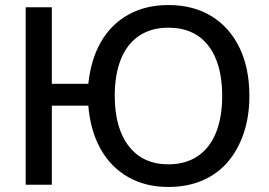

<svg xmlns="http://www.w3.org/2000/svg" viewBox="-20 -734 1068 763"><path d="M649 9Q558 9 489 -30.5Q420 -70 379.5 -142.5Q339 -215 331 -314H186V0H82V-705H186V-401H331Q341 -498 381.5 -568Q422 -638 490.5 -676Q559 -714 649 -714Q748 -714 820 -670Q892 -626 931.5 -545Q971 -464 971 -353Q971 -270 948 -203Q925 -136 883.5 -88.5Q842 -41 782.5 -16Q723 9 649 9ZM649 -81Q717 -81 765 -113Q813 -145 838 -206Q863 -267 863 -353Q863 -482 807.5 -553Q752 -624 649 -624Q582 -624 534 -592.5Q486 -561 461 -500Q436 -439 436 -353Q436 -225 492 -153Q548 -81 649 -81Z"/></svg>

Font: Nunito Sans 12pt SemiBold
Style: Regular
Weight: 600
Designer: Vernon Adams
Foundry: Vernon Adams
Version: Version 3.101;gftools[0.9.27]